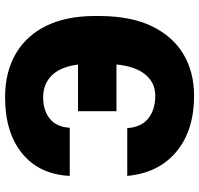

<svg xmlns="http://www.w3.org/2000/svg" viewBox="-34 -743 787 759"><g transform="rotate(90 359.5 -363.5)"><path d="M364.3 9.9Q312.5 9.9 268.8 -1.4Q225.1 -12.8 189.8 -33.9Q154.5 -55 127.3 -85.2Q100.1 -115.4 82 -153.1Q44 -230.8 43.3 -340.9V-367.9Q44.4 -488.6 83.1 -569.2Q123.9 -653.8 194.8 -695.5Q265.6 -737.2 358.7 -737.2Q495.7 -737.2 579.5 -667.3Q663.7 -597.7 675.4 -473H486.5Q482.6 -528.8 448.2 -556.1Q413.4 -583.8 358.7 -583.8Q329.9 -583.8 308.2 -572.3Q286.6 -560.7 271.3 -540.3Q256 -519.9 247 -491.8Q237.9 -463.8 235.1 -430.4H419.7V-278.4H235.4Q239 -247.2 248.8 -221.8Q258.5 -196.4 274.9 -178.3Q291.2 -160.2 313.6 -150.4Q335.9 -140.6 364.3 -140.6Q416.2 -140.6 448.9 -166.5Q481.9 -192.8 485.1 -245.7H675.4Q669.4 -125.4 587 -57.9Q504.3 9.9 364.3 9.9Z"/></g></svg>

Font: Linik Sans Black
Style: Regular
Weight: 900
Designer: Fonts by Rasmus Andersson / Changes by Cristiano Sobral with parts from Marc Monis
Foundry: rsms
Version: Version 3.020; ttfautohint (v1.6)